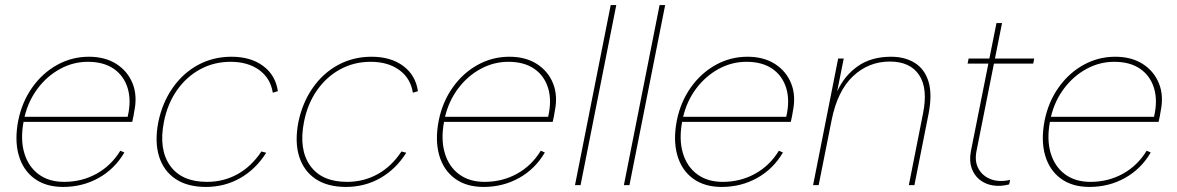

<svg xmlns="http://www.w3.org/2000/svg" viewBox="-20 -731 4646 758"><path d="M229 7Q161 7 116 -26Q71 -59 54 -118Q37 -177 52 -255Q67 -329 107.5 -386Q148 -443 206 -475Q264 -507 331 -507Q395 -507 439.5 -478.5Q484 -450 503.5 -401.5Q523 -353 510 -291Q509 -284 507 -273Q505 -262 502 -250H73Q60 -180 76 -126.5Q92 -73 132.5 -43Q173 -13 233 -13Q303 -13 361 -45Q419 -77 455 -136L471 -129Q433 -64 369.5 -28.5Q306 7 229 7ZM484 -270Q499 -334 484 -383Q469 -432 429 -459.5Q389 -487 327 -487Q269 -487 217.5 -459Q166 -431 129 -382Q92 -333 77 -270Z M793 7Q720 7 673 -24.5Q626 -56 608 -113.5Q590 -171 605 -249Q621 -326 662 -384.5Q703 -443 762.5 -475Q822 -507 894 -507Q970 -507 1019 -470.5Q1068 -434 1077 -371L1057 -365Q1048 -422 1003.5 -454.5Q959 -487 890 -487Q825 -487 770.5 -457.5Q716 -428 678.5 -374.5Q641 -321 627 -249Q606 -141 651.5 -77Q697 -13 797 -13Q863 -13 918 -43.5Q973 -74 1012 -133L1031 -128Q990 -63 928.5 -28Q867 7 793 7Z M1346 7Q1273 7 1226 -24.5Q1179 -56 1161 -113.5Q1143 -171 1158 -249Q1174 -326 1215 -384.5Q1256 -443 1315.5 -475Q1375 -507 1447 -507Q1523 -507 1572 -470.5Q1621 -434 1630 -371L1610 -365Q1601 -422 1556.5 -454.5Q1512 -487 1443 -487Q1378 -487 1323.5 -457.5Q1269 -428 1231.5 -374.5Q1194 -321 1180 -249Q1159 -141 1204.5 -77Q1250 -13 1350 -13Q1416 -13 1471 -43.5Q1526 -74 1565 -133L1584 -128Q1543 -63 1481.5 -28Q1420 7 1346 7Z M1889 7Q1821 7 1776 -26Q1731 -59 1714 -118Q1697 -177 1712 -255Q1727 -329 1767.5 -386Q1808 -443 1866 -475Q1924 -507 1991 -507Q2055 -507 2099.5 -478.5Q2144 -450 2163.5 -401.5Q2183 -353 2170 -291Q2169 -284 2167 -273Q2165 -262 2162 -250H1733Q1720 -180 1736 -126.5Q1752 -73 1792.5 -43Q1833 -13 1893 -13Q1963 -13 2021 -45Q2079 -77 2115 -136L2131 -129Q2093 -64 2029.5 -28.5Q1966 7 1889 7ZM2144 -270Q2159 -334 2144 -383Q2129 -432 2089 -459.5Q2049 -487 1987 -487Q1929 -487 1877.5 -459Q1826 -431 1789 -382Q1752 -333 1737 -270Z M2391 -711H2413L2272 0H2250Z M2584 -711H2606L2465 0H2443Z M2829 7Q2761 7 2716 -26Q2671 -59 2654 -118Q2637 -177 2652 -255Q2667 -329 2707.5 -386Q2748 -443 2806 -475Q2864 -507 2931 -507Q2995 -507 3039.5 -478.5Q3084 -450 3103.5 -401.5Q3123 -353 3110 -291Q3109 -284 3107 -273Q3105 -262 3102 -250H2673Q2660 -180 2676 -126.5Q2692 -73 2732.5 -43Q2773 -13 2833 -13Q2903 -13 2961 -45Q3019 -77 3055 -136L3071 -129Q3033 -64 2969.5 -28.5Q2906 7 2829 7ZM3084 -270Q3099 -334 3084 -383Q3069 -432 3029 -459.5Q2989 -487 2927 -487Q2869 -487 2817.5 -459Q2766 -431 2729 -382Q2692 -333 2677 -270Z M3289 -500H3311L3285 -370Q3314 -433 3367 -470Q3420 -507 3498 -507Q3552 -507 3591 -483Q3630 -459 3645.5 -409.5Q3661 -360 3646 -282L3590 0H3568L3624 -283Q3644 -382 3608.5 -435Q3573 -488 3493 -488Q3409 -488 3347.5 -430Q3286 -372 3263 -256L3212 0H3190Z M3886 -500 3914 -640H3936L3908 -500H4063L4059 -480H3904L3835 -134Q3827 -93 3843.5 -64Q3860 -35 3893 -23Q3926 -11 3968 -21L3964 -3Q3930 6 3899.5 1Q3869 -4 3847 -22Q3825 -40 3815.5 -68.5Q3806 -97 3813 -134L3882 -480H3800L3804 -500Z M4281 7Q4213 7 4168 -26Q4123 -59 4106 -118Q4089 -177 4104 -255Q4119 -329 4159.5 -386Q4200 -443 4258 -475Q4316 -507 4383 -507Q4447 -507 4491.5 -478.5Q4536 -450 4555.5 -401.5Q4575 -353 4562 -291Q4561 -284 4559 -273Q4557 -262 4554 -250H4125Q4112 -180 4128 -126.5Q4144 -73 4184.5 -43Q4225 -13 4285 -13Q4355 -13 4413 -45Q4471 -77 4507 -136L4523 -129Q4485 -64 4421.5 -28.5Q4358 7 4281 7ZM4536 -270Q4551 -334 4536 -383Q4521 -432 4481 -459.5Q4441 -487 4379 -487Q4321 -487 4269.5 -459Q4218 -431 4181 -382Q4144 -333 4129 -270Z"/></svg>

Font: Albert Sans Thin
Style: Italic
Weight: 250
Italic angle: -11.25°
Designer: Andreas Rasmussen
Foundry: a.Foundry
Version: Version 1.025